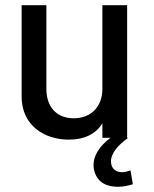

<svg xmlns="http://www.w3.org/2000/svg" viewBox="-20 -529 590 737"><path d="M481 125C470 129 459 132 449 132C425 132 406 119 406 90C406 59 434 27 472 0H468V-509H373V-188C373 -120 330 -75 263 -75C196 -75 158 -120 158 -188V-509H63V-158C63 -48 150 7 244 7C305 7 347 -15 373 -55V0H404C359 34 339 70 339 105C339 112 340 120 342 127C354 174 394 188 432 188C454 188 475 183 490 178Z"/></svg>

Font: Arthouse Owned Medium
Style: Regular
Weight: 500
Designer: Jeremy Tribby
Foundry: Tribby Type
Version: Version 1.000;PS 001.000;hotconv 1.0.88;makeotf.lib2.5.64775